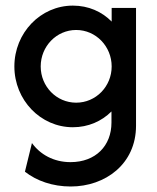

<svg xmlns="http://www.w3.org/2000/svg" viewBox="-20 -445 561 684"><path d="M231.9 219.4C354.9 219.4 464.6 139.6 464.6 2.8V-416.7H377.8V-368.1C343.1 -403.5 295.1 -425 239.6 -425C124.3 -425 31.2 -327.8 31.2 -208.3C31.2 -88.9 124.3 8.3 239.6 8.3C294.4 8.3 342.4 -13.2 377.1 -47.9V-8.3C377.1 74.3 320.8 132.6 231.2 132.6C170.8 132.6 122.9 104.9 93.8 64.6L68.8 166.7C110.4 199.3 167.4 219.4 231.9 219.4ZM251.4 -79.2C181.2 -79.2 125 -136.8 125 -208.3C125 -279.9 181.2 -338.2 251.4 -338.2C321.5 -338.2 377.8 -279.9 377.8 -208.3C377.8 -136.8 321.5 -79.2 251.4 -79.2Z"/></svg>

Font: Afacad Medium
Style: Regular
Weight: 500
Designer: Kristian Moeller
Foundry: Dicotype
Version: Version 1.000